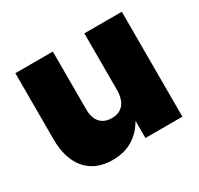

<svg xmlns="http://www.w3.org/2000/svg" viewBox="-118 -661 847 817"><g transform="rotate(-30 305.5 -252.5)"><path d="M219.2 11.7C298.8 11.7 351.1 -25.4 385.3 -84.5V0H566.9V-515.6H382.8V-239.3C382.8 -175.3 353.5 -144.5 304.7 -144.5C255.9 -144.5 228 -175.8 228 -231V-515.6H43.9V-190.9C43.9 -65.4 105.5 11.7 219.2 11.7Z"/></g></svg>

Font: Raveo Display Display ExtraBold
Style: Regular
Weight: 800
Designer: Jakub Foglar, Rasmus Andersson (Inter)
Foundry: Jakubfoglar.com
Version: Version 1.100;Glyphs 3.2.3 (3260)